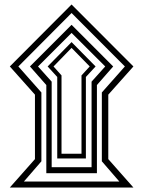

<svg xmlns="http://www.w3.org/2000/svg" viewBox="-20 -838 640 858"><path d="M576.2 0H23.9L136.2 -127V-415L23.9 -541L299.8 -817.9L576.2 -541L463.9 -415V-127ZM538.1 -541 299.8 -779.8 62 -541 165 -424.8V-117.2L86.9 -26.9H513.2L435.1 -117.2V-424.8ZM485.8 -541 413.1 -458V-64H187V-458L113.8 -541L299.8 -727.1ZM450.2 -541 299.8 -690.9 149.9 -541 210.9 -473.1V-90.8H389.2V-473.1ZM407.2 -541 363.8 -494.1V-129.9H235.8V-494.1L192.9 -541L299.8 -649.9ZM380.9 -541 299.8 -624 219.2 -541 254.9 -501V-150.9H344.2V-501Z"/></svg>

Font: Noto Sans Kufi Arabic
Style: Bold
Weight: 700
Designer: Monotype Design team
Foundry: Monotype Imaging Inc.
Version: Version 1.02